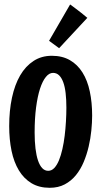

<svg xmlns="http://www.w3.org/2000/svg" viewBox="-20 -830 462 877"><path d="M207 27.8Q158.7 27.8 123.8 6.8Q88.9 -14.2 66.2 -51.8Q43.5 -89.4 32.7 -141.1Q22 -192.9 22 -253.9Q22 -324.7 34.7 -383.8Q47.4 -442.9 72 -485.4Q96.7 -527.8 133.1 -551.5Q169.4 -575.2 216.8 -575.2Q264.6 -575.2 299.3 -555.2Q334 -535.2 356.7 -499Q379.4 -462.9 390.1 -412.6Q400.9 -362.3 400.9 -301.8Q400.9 -270.5 397.2 -233.9Q393.6 -197.3 385 -160.6Q376.5 -124 362.3 -90.1Q348.1 -56.2 326.7 -29.8Q305.2 -3.4 275.6 12.2Q246.1 27.8 207 27.8ZM283.2 -337.9Q283.2 -375 279.8 -404.5Q276.4 -434.1 268.8 -454.6Q261.2 -475.1 249.8 -486.1Q238.3 -497.1 222.2 -497.1Q204.6 -497.1 189.5 -478.5Q174.3 -460 162.8 -424.8Q151.4 -389.6 144.8 -339.1Q138.2 -288.6 138.2 -225.1Q138.2 -184.1 142.1 -151.6Q146 -119.1 153.8 -96.4Q161.6 -73.7 173.1 -61.8Q184.6 -49.8 200.2 -49.8Q215.8 -49.8 228 -62.7Q240.2 -75.7 249.3 -97.7Q258.3 -119.6 264.9 -148.7Q271.5 -177.7 275.4 -209.7Q279.3 -241.7 281.2 -274.9Q283.2 -308.1 283.2 -337.9ZM300.3 -809.6Q312.5 -800.8 326.4 -790.3Q340.3 -779.8 352.1 -770.5Q365.7 -759.8 378.9 -748.5L250 -609.9L204.1 -643.6Z"/></svg>

Font: Rum Raisin
Style: Regular
Weight: 400
Designer: Astigmatic (AOETI)
Foundry: Astigmatic (AOETI)
Version: Version 1.000